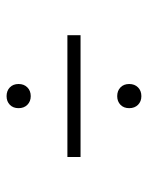

<svg xmlns="http://www.w3.org/2000/svg" viewBox="47 -672 450 584"><g transform="rotate(90 272.0 -380.0)"><path d="M87 -360V-400H457.5V-360ZM272.5 -175Q256 -175 245.8 -185Q235.5 -195 235.5 -211.5Q235.5 -228 245.8 -238.2Q256 -248.5 272.5 -248.5Q288.5 -248.5 298.8 -238.2Q309 -228 309 -211.5Q309 -195 298.8 -185Q288.5 -175 272.5 -175ZM272.5 -511.5Q256 -511.5 245.8 -521.5Q235.5 -531.5 235.5 -548Q235.5 -564.5 245.8 -574.8Q256 -585 272.5 -585Q288.5 -585 298.8 -574.8Q309 -564.5 309 -548Q309 -531.5 298.8 -521.5Q288.5 -511.5 272.5 -511.5Z"/></g></svg>

Font: Encode Sans SemiExpanded ExtraLight
Style: Regular
Weight: 250
Width: 6
Designer: Multiple Designers
Foundry: Impallari Type
Version: Version 3.002